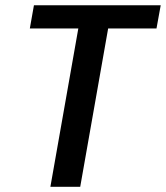

<svg xmlns="http://www.w3.org/2000/svg" viewBox="-20 -715 635 735"><path d="M94.2 -606 109.9 -694.8H595.2L579.1 -606H394L287.1 0H172.9L279.8 -606Z"/></svg>

Font: Poppins Medium
Style: Italic
Weight: 500
Italic angle: -10°
Designer: Ninad Kale (Devanagari), Jonny Pinhorn (Latin)
Foundry: Indian Type Foundry
Version: Version 3.200;PS 1.000;hotconv 16.6.54;makeotf.lib2.5.65590